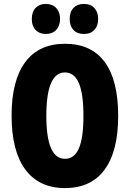

<svg xmlns="http://www.w3.org/2000/svg" viewBox="-20 -948 661 978"><path d="M582 -358Q582 -178 513 -84Q444 10 311 10Q179 10 109 -84.5Q39 -179 39 -359Q39 -538 108.5 -631.5Q178 -725 311 -725Q445 -725 513.5 -632Q582 -539 582 -358ZM216 -358Q216 -139 311 -139Q359 -139 382 -192.5Q405 -246 405 -358Q405 -471 381.5 -525Q358 -579 311 -579Q216 -579 216 -358ZM142 -851Q142 -888 161.5 -908Q181 -928 213 -928Q247 -928 266.5 -907Q286 -886 286 -851Q286 -817 266.5 -796Q247 -775 213 -775Q181 -775 161.5 -795Q142 -815 142 -851ZM335 -851Q335 -888 354.5 -908Q374 -928 407 -928Q442 -928 461 -907Q480 -886 480 -851Q480 -817 461 -796Q442 -775 407 -775Q373 -775 354 -795.5Q335 -816 335 -851Z"/></svg>

Font: Noto Sans Kannada ExtraCondensed Black
Style: Regular
Weight: 900
Width: 2
Designer: Jelle Bosma - Monotype Design Team
Foundry: Monotype Imaging Inc.
Version: Version 2.005; ttfautohint (v1.8.4.7-5d5b)